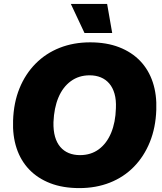

<svg xmlns="http://www.w3.org/2000/svg" viewBox="-20 -955 830 984"><path d="M387 9Q302 9 237.5 -16Q173 -41 129.5 -86.5Q86 -132 65 -195.5Q44 -259 47 -337Q50 -429 80 -502.5Q110 -576 162.5 -629Q215 -682 286 -710Q357 -738 442 -738Q526 -738 590.5 -713Q655 -688 698.5 -642.5Q742 -597 763 -533.5Q784 -470 781 -392Q778 -301 748 -227Q718 -153 666 -100Q614 -47 543 -19Q472 9 387 9ZM390 -160Q446 -160 486.5 -190Q527 -220 549.5 -274Q572 -328 574 -400Q576 -443 567 -474.5Q558 -506 540 -527Q522 -548 496.5 -558.5Q471 -569 439 -569Q384 -569 343 -539Q302 -509 279.5 -455.5Q257 -402 254 -329Q253 -286 262 -254.5Q271 -223 289 -202Q307 -181 332.5 -170.5Q358 -160 390 -160ZM413 -786 343 -935H529L555 -786Z"/></svg>

Font: Mona Sans ExtraLight Black
Style: Italic
Weight: 900
Italic angle: -11.6951°
Version: Version 2.000